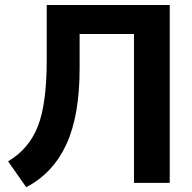

<svg xmlns="http://www.w3.org/2000/svg" viewBox="-20 -739 777 776"><path d="M12.7 -86.9Q96.7 -136.7 132.8 -228Q168.9 -319.3 168.9 -498V-718.8H666V0H521.5V-601.6H301.8V-462.9Q301.8 -270.5 247.6 -154.3Q193.4 -38.1 85.9 17.6Z"/></svg>

Font: Min Sans Bold
Style: Regular
Weight: 700
Designer: Jinseong-Kim, NotoSansCJK, Nunito
Foundry: Jinseong-Kim
Version: Version 1.400;Glyphs 3.1.2 (3151)